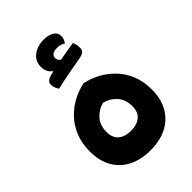

<svg xmlns="http://www.w3.org/2000/svg" viewBox="-236 -902 1009 1009"><g transform="rotate(-45 269.0 -397.5)"><path d="M269.6 7Q200.7 7 148.6 -18.8Q96.5 -44.6 67.9 -94.4Q39.4 -144.1 39.4 -214.4Q39.4 -275.8 59.4 -324Q79.5 -372.2 112.9 -406.5Q146.4 -440.8 187.3 -462Q228.3 -483.1 269.6 -491.4Q311.7 -483.1 352.3 -461.9Q392.8 -440.6 426.7 -406.3Q460.5 -372 480.5 -324.3Q500.6 -276.6 500.6 -215.2Q500.6 -144.8 472 -95.1Q443.5 -45.4 391.9 -19.2Q340.3 7 269.6 7ZM269.6 -138.1Q314.4 -138.1 340.4 -159.7Q366.3 -181.4 366.3 -225Q366.3 -275.1 337.8 -306.2Q309.2 -337.4 269.6 -346.5Q231 -337.4 202.4 -306.2Q173.9 -275.1 173.9 -225Q173.9 -181.4 199.8 -159.7Q225.8 -138.1 269.6 -138.1ZM284.1 -801.9Q319.2 -801.9 341 -788.3Q362.8 -774.6 362.8 -747Q362.8 -736.4 358.6 -726.7Q354.4 -716.9 347.8 -708.3Q339.6 -714.6 327.3 -718.2Q315 -721.8 302.3 -721.8Q279.6 -721.8 268.5 -713.2Q257.5 -704.6 257.5 -690.8Q257.5 -679.8 264.6 -670.7Q271.7 -661.6 287.6 -658.9L219 -640.3Q197.9 -648.3 184.9 -666.2Q171.8 -684.2 171.8 -711.2Q171.8 -752.5 203.7 -777.2Q235.5 -801.9 284.1 -801.9ZM379.4 -680.7Q383.9 -671.4 386.4 -660.1Q388.9 -648.8 388.9 -638.5Q388.9 -620.6 380.3 -612.4Q371.8 -604.1 349.4 -599.6Q305.3 -591.3 255.5 -582.5Q205.8 -573.8 159.2 -562Q152.9 -569.3 148 -581.7Q143.1 -594.2 143.1 -607.5Q143.1 -623.6 154.6 -631.6Q166 -639.6 186.3 -644.4Q217.6 -652.1 251.1 -658.5Q284.6 -664.9 317.5 -670.6Q350.4 -676.4 379.4 -680.7Z"/></g></svg>

Font: Baloo Bhaijaan 2
Style: Regular
Weight: 400
Designer: Sanskriti Dholi, Noopur Datye and Ek Type
Foundry: Ek Type
Version: Version 1.701